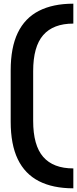

<svg xmlns="http://www.w3.org/2000/svg" viewBox="-20 -776 418 1042"><path d="M378 246Q267 246 191 207Q115 168 76.5 88Q38 8 38 -116V-394Q38 -518 76.5 -598Q115 -678 191 -717Q267 -756 378 -756V-648Q269 -648 214.5 -585.5Q160 -523 160 -390V-120Q160 13 214.5 75.5Q269 138 378 138Z"/></svg>

Font: Space Grotesk Frontify
Style: Bold
Weight: 700
Designer: Florian Karsten
Version: Version 2.000